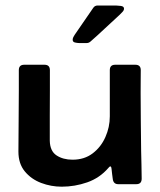

<svg xmlns="http://www.w3.org/2000/svg" viewBox="-20 -683 592 712"><path d="M418.5 0Q401.4 0 398.4 -17.6Q397 -27.3 395.8 -37.4Q394.5 -47.4 393.6 -57.1Q393.6 -58.6 392.6 -62.3Q391.6 -65.9 389.2 -65.9Q387.2 -65.9 385 -63.7Q382.8 -61.5 381.8 -60.1Q349.6 -22.9 303.5 -6.8Q257.3 9.3 209 9.3Q169.4 9.3 132.6 -4.6Q95.7 -18.6 72 -47.4Q48.3 -76.2 48.3 -120.6Q48.3 -177.2 49.1 -234.1Q49.8 -291 49.8 -347.2V-422.9Q49.8 -442.9 69.8 -442.9H145Q165 -442.9 165 -422.9V-346.2Q165 -300.3 164.6 -253.9Q164.1 -207.5 164.6 -161.1Q165.5 -122.6 189.7 -106.7Q213.9 -90.8 249 -90.8Q293 -90.8 323.7 -114.3Q354.5 -137.7 370.8 -174.6Q387.2 -211.4 387.2 -251.5V-422.9Q387.2 -442.9 407.2 -442.9H481.9Q502 -442.9 502 -422.9Q502 -401.9 501.7 -380.9Q501.5 -359.9 501.5 -338.9Q501.5 -285.2 502.2 -231Q502.9 -176.8 503.4 -123Q503.9 -97.7 504.6 -72Q505.4 -46.4 505.4 -20.5Q505.4 0 485.4 0ZM409.7 -662.6Q415 -662.6 427.5 -661.1Q439.9 -659.7 439.9 -650.9Q439.9 -644.5 433.3 -637.9Q426.8 -631.3 422.9 -627.4Q396 -603 369.4 -577.9Q342.8 -552.7 315.4 -528.8Q309.1 -523.4 301.8 -523.4H272.9Q266.6 -523.4 258.1 -525.4Q249.5 -527.3 249.5 -535.6Q249.5 -540.5 252 -545.4Q254.4 -550.3 256.8 -553.7L325.7 -653.8Q331.5 -662.6 342.3 -662.6Z"/></svg>

Font: Belanosima
Style: Regular
Weight: 400
Designer: The DocRepair Project, Santiago Orozco
Foundry: Google
Version: Version 2.000